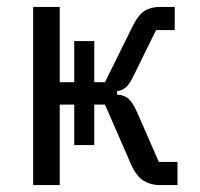

<svg xmlns="http://www.w3.org/2000/svg" viewBox="-20 -536 579 556"><path d="M76 0V-516H153V-298H195V-417H253V-298H284L364 -460Q381 -494 399.5 -505Q418 -516 443 -516H486V-449H432L367 -317Q355 -292 344.5 -283Q334 -274 319 -272V-262Q339 -261 351.5 -250.5Q364 -240 377 -211L440 -67H494V0H441Q417 0 396 -12.5Q375 -25 359 -61L284 -233H253V-116H195V-233H153V0Z"/></svg>

Font: IBM Plex Sans Condensed
Style: Regular
Weight: 400
Width: 3
Designer: Mike Abbink, Paul van der Laan, Pieter van Rosmalen
Foundry: Bold Monday
Version: Version 3.201